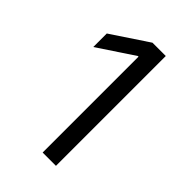

<svg xmlns="http://www.w3.org/2000/svg" viewBox="-217 -813 899 899"><g transform="rotate(45 232.0 -363.5)"><path d="M331 0H242.9V-634.9H238.6L61.1 -517V-606.5L242.9 -727.3H331Z"/></g></svg>

Font: Fast_Sans-Dotted
Style: Regular
Weight: 400
Version: Version 3.018